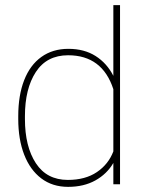

<svg xmlns="http://www.w3.org/2000/svg" viewBox="-20 -717 560 747"><path d="M246 -527Q308 -527 352 -499Q396 -471 421 -422V-697H447V0H421V-83Q396 -40 351 -15Q306 10 245 10Q184 10 140.5 -23Q97 -56 74 -115.5Q51 -175 51 -254V-265Q51 -346 74 -405Q97 -464 141 -495.5Q185 -527 246 -527ZM244 -17Q312 -17 357 -47.5Q402 -78 421 -128V-370Q378 -502 245 -502Q162 -502 119.5 -437Q77 -372 77 -265V-254Q77 -147 119.5 -82Q162 -17 244 -17Z"/></svg>

Font: FreesentationVF
Style: Regular
Weight: 400
Designer: glyphs from Roboto by Christian Robertson / Hangul glyphs from Noto Sans CJK(Source Han Sans) by Jang Soo-young and Kang
Foundry: PT&
Version: Version 2.001;Glyphs 3.3.1 (3343)